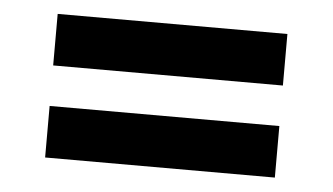

<svg xmlns="http://www.w3.org/2000/svg" viewBox="-33 -522 646 373"><g transform="rotate(5 290.0 -336.0)"><path d="M66 -296.5H514V-196H66ZM66 -476H514V-375.5H66Z"/></g></svg>

Font: Lato 2
Style: Regular
Weight: 800
Designer: Lukasz Dziedzic with Adam Twardoch and Botio Nikoltchev
Foundry: tyPoland Lukasz Dziedzic
Version: Version 2.015; 2015-08-06; http://www.latofonts.com/